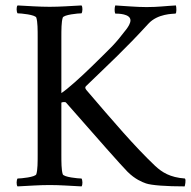

<svg xmlns="http://www.w3.org/2000/svg" viewBox="-20 -666 686 689"><path d="M537.1 -70.3C461.9 -141.6 384.8 -232.4 291 -341.8C287.1 -346.7 283.2 -351.6 289.1 -357.4C374 -439.5 428.7 -489.3 512.7 -581.1C545.9 -617.2 600.6 -616.2 609.4 -617.2C614.3 -617.2 613.3 -640.6 611.3 -646.5C572.3 -644.5 548.8 -640.6 505.9 -640.6C469.7 -640.6 429.7 -644.5 393.6 -646.5C390.6 -637.7 390.6 -623 393.6 -617.2C402.3 -617.2 448.2 -617.2 448.2 -592.8C448.2 -583 440.4 -570.3 434.6 -562.5C388.7 -502.9 386.7 -503.9 310.5 -428.7C270.5 -389.6 220.7 -344.7 200.2 -332V-530.3C200.2 -559.6 200.2 -586.9 205.1 -602.5C208 -613.3 260.7 -618.2 272.5 -618.2C276.4 -623 277.3 -641.6 272.5 -646.5C232.4 -644.5 196.3 -641.6 158.2 -641.6C120.1 -641.6 83 -644.5 43 -646.5C38.1 -641.6 39.1 -623 43 -618.2C54.7 -618.2 107.4 -613.3 110.4 -602.5C115.2 -586.9 115.2 -559.6 115.2 -530.3V-113.3C115.2 -84 115.2 -56.6 110.4 -41C107.4 -30.3 54.7 -25.4 43 -25.4C39.1 -20.5 38.1 -2 43 2.9C83 1 120.1 -2 158.2 -2C196.3 -2 232.4 1 272.5 2.9C277.3 -2 276.4 -20.5 272.5 -25.4C260.7 -25.4 208 -30.3 205.1 -41C200.2 -56.6 200.2 -84 200.2 -113.3V-297.9C202.1 -298.8 206.1 -299.8 209 -299.8C212.9 -299.8 215.8 -299.8 217.8 -296.9C328.1 -170.9 417 -70.3 437.5 -49.8C464.8 -22.5 490.2 -12.7 503.9 -7.8C523.4 -1 577.1 2.9 642.6 2.9C643.6 1 648.4 -20.5 643.6 -25.4C589.8 -29.3 561.5 -47.9 537.1 -70.3Z"/></svg>

Font: Crimson
Style: Roman
Weight: 400
Version: Version 0.2